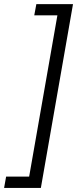

<svg xmlns="http://www.w3.org/2000/svg" viewBox="-83 -755 378 936"><path d="M272.9 -734.9 116.2 161.1H-63L-53.2 106H59.1L196.8 -680.2H84L94.2 -734.9Z"/></svg>

Font: Archivo Light
Style: Italic
Weight: 300
Italic angle: -10°
Designer: Hector Gatti
Foundry: Omnibus-Type
Version: Version 2.001